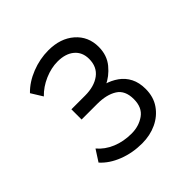

<svg xmlns="http://www.w3.org/2000/svg" viewBox="-131 -827 665 665"><g transform="rotate(-45 201.5 -494.0)"><path d="M199 -265Q152 -265 111 -281Q70 -297 45 -325L72 -367Q93 -342 125.5 -328.5Q158 -315 197 -315Q233 -315 260 -334Q287 -353 287 -394Q287 -437 259 -454.5Q231 -472 186 -472H109V-522H176Q221 -522 248.5 -542.5Q276 -563 276 -602Q276 -635 253.5 -654Q231 -673 192 -673Q161 -673 128.5 -659Q96 -645 73 -621L47 -663Q74 -691 114.5 -707Q155 -723 197 -723Q256 -723 292.5 -691Q329 -659 329 -608Q329 -567 305.5 -538.5Q282 -510 252 -497V-502Q277 -495 297.5 -480.5Q318 -466 329.5 -443.5Q341 -421 341 -390Q341 -351 321.5 -323Q302 -295 270 -280Q238 -265 199 -265Z"/></g></svg>

Font: Nunitoga
Style: Light
Weight: 300
Designer: Vernon Adams
Foundry: Vernon Adams
Version: Version 1.0